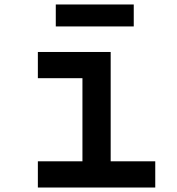

<svg xmlns="http://www.w3.org/2000/svg" viewBox="-20 -837 790 857"><path d="M149 -605H474V-117H673V0H149V-117H348V-488H149ZM229 -719V-817H577V-719Z"/></svg>

Font: Martian Mono SemiExpanded Medium
Style: Regular
Weight: 500
Width: 6
Designer: Roman Shamin
Foundry: Evil Martians
Version: Version 1.000